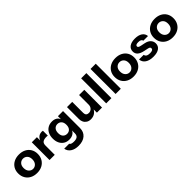

<svg xmlns="http://www.w3.org/2000/svg" viewBox="301 -2204 3903 3903"><g transform="rotate(-45 2252.5 -252.5)"><path d="M302 10Q218 10 154.5 -23.5Q91 -57 55.5 -117.5Q20 -178 20 -257Q20 -336 55.5 -395Q91 -454 154.5 -487Q218 -520 302 -520Q387 -520 450.5 -487Q514 -454 549 -395Q584 -336 584 -257Q584 -178 548.5 -117.5Q513 -57 449.5 -23.5Q386 10 302 10ZM302 -108Q355 -108 391.5 -148Q428 -188 428 -258Q428 -327 391.5 -364.5Q355 -402 302 -402Q249 -402 212.5 -364Q176 -326 176 -258Q176 -188 213 -148Q250 -108 302 -108Z M664 0V-510H811V-416Q854 -520 962 -520Q981 -520 990 -516V-376Q980 -379 954 -379Q882 -379 848 -353.5Q814 -328 814 -266V0Z M1289 215Q1183 215 1116.5 170Q1050 125 1038 48H1180Q1197 87 1282 87Q1350 87 1381 61Q1412 35 1412 -20V-102Q1394 -58 1349.5 -33Q1305 -8 1243 -8Q1175 -8 1124.5 -39.5Q1074 -71 1046 -128Q1018 -185 1018 -262Q1018 -340 1047 -398Q1076 -456 1128.5 -488Q1181 -520 1251 -520Q1314 -520 1356.5 -494Q1399 -468 1415 -422V-510H1562V-22Q1562 88 1489 151.5Q1416 215 1289 215ZM1295 -123Q1348 -123 1381 -159.5Q1414 -196 1414 -264Q1414 -332 1380.5 -368.5Q1347 -405 1293 -405Q1241 -405 1207.5 -368Q1174 -331 1174 -263Q1174 -195 1207.5 -159Q1241 -123 1295 -123Z M1847 10Q1793 10 1754.5 -13.5Q1716 -37 1696 -76.5Q1676 -116 1676 -165V-510H1826V-194Q1826 -152 1847 -131Q1868 -110 1906 -110Q1956 -110 1989.5 -145Q2023 -180 2023 -236V-510H2173V0H2026V-93Q2000 -46 1954.5 -18Q1909 10 1847 10Z M2293 0V-720H2443V0Z M2563 0V-720H2713V0Z M3075 10Q2991 10 2927.5 -23.5Q2864 -57 2828.5 -117.5Q2793 -178 2793 -257Q2793 -336 2828.5 -395Q2864 -454 2927.5 -487Q2991 -520 3075 -520Q3160 -520 3223.5 -487Q3287 -454 3322 -395Q3357 -336 3357 -257Q3357 -178 3321.5 -117.5Q3286 -57 3222.5 -23.5Q3159 10 3075 10ZM3075 -108Q3128 -108 3164.5 -148Q3201 -188 3201 -258Q3201 -327 3164.5 -364.5Q3128 -402 3075 -402Q3022 -402 2985.5 -364Q2949 -326 2949 -258Q2949 -188 2986 -148Q3023 -108 3075 -108Z M3646 10Q3534 10 3468 -35Q3402 -80 3396 -159H3530Q3539 -90 3646 -90Q3736 -90 3736 -142Q3736 -161 3723.5 -171.5Q3711 -182 3678 -189L3596 -206Q3505 -225 3462 -263.5Q3419 -302 3419 -363Q3419 -437 3476 -478.5Q3533 -520 3635 -520Q3736 -520 3796 -479.5Q3856 -439 3862 -367H3728Q3720 -420 3632 -420Q3553 -420 3553 -376Q3553 -358 3569 -347.5Q3585 -337 3622 -329L3714 -310Q3791 -294 3830.5 -250.5Q3870 -207 3870 -148Q3870 -73 3811.5 -31.5Q3753 10 3646 10Z M4203 10Q4119 10 4055.5 -23.5Q3992 -57 3956.5 -117.5Q3921 -178 3921 -257Q3921 -336 3956.5 -395Q3992 -454 4055.5 -487Q4119 -520 4203 -520Q4288 -520 4351.5 -487Q4415 -454 4450 -395Q4485 -336 4485 -257Q4485 -178 4449.5 -117.5Q4414 -57 4350.5 -23.5Q4287 10 4203 10ZM4203 -108Q4256 -108 4292.5 -148Q4329 -188 4329 -258Q4329 -327 4292.5 -364.5Q4256 -402 4203 -402Q4150 -402 4113.5 -364Q4077 -326 4077 -258Q4077 -188 4114 -148Q4151 -108 4203 -108Z"/></g></svg>

Font: Instrument Sans
Style: Bold
Weight: 700
Designer: Rodrigo Fuenzalida
Foundry: fragTYPE
Version: Version 1.000; ttfautohint (v1.8.4.7-5d5b);gftools[0.9.28]